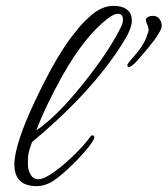

<svg xmlns="http://www.w3.org/2000/svg" viewBox="-20 -612 571 654"><path d="M387 -510Q399 -532 399 -544Q399 -565 382 -565Q368 -565 347 -549Q267 -487 192 -353Q132 -245 104 -168Q173 -215 258.5 -321Q344 -427 387 -510ZM89 -128Q77 -94 76 -82.5Q75 -71 75 -51.5Q75 -32 85 -16Q102 11 142 -12Q172 -28 218 -70.5Q264 -113 289 -148Q291 -151 295 -151Q304 -151 300 -138Q285 -111 244.5 -69Q204 -27 171 -2.5Q138 22 105 22Q29 22 29 -52Q29 -55 29 -58Q33 -128 100 -269.5Q167 -411 221 -483L252 -522Q263 -535 284 -554Q324 -592 366.5 -592Q409 -592 424 -566Q429 -557 429 -540Q429 -523 414 -492Q311 -313 89 -128ZM531 -525Q531 -505 486 -450.5Q441 -396 431 -389.5Q421 -383 417.5 -383Q414 -383 414 -392Q414 -395 443 -428Q472 -461 482 -495Q490 -511 483 -525Q476 -539 477 -548Q485 -558 500.5 -558Q516 -558 523.5 -547Q531 -536 531 -525Z"/></svg>

Font: Allura
Style: Regular
Weight: 400
Designer: Robert E. Leuschke
Foundry: Robert E. Leuschke
Version: Version 1.004